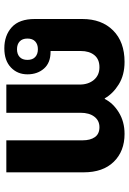

<svg xmlns="http://www.w3.org/2000/svg" viewBox="122 -694 581 864"><g transform="rotate(90 412.0 -261.5)"><path d="M197 9Q139 9 102 -24.5Q65 -58 65 -128V-342Q65 -429 116.5 -480.5Q168 -532 258 -532Q317 -532 359 -506Q401 -480 422 -443H425Q443 -480 485 -506Q527 -532 582 -532Q660 -532 707.5 -483.5Q755 -435 755 -348V0H611V-343Q611 -378 596.5 -398.5Q582 -419 552 -419Q522 -419 504.5 -396Q487 -373 487 -334V0H360V-330Q360 -369 339 -394Q318 -419 282 -419Q246 -419 227.5 -396Q209 -373 209 -335V-199H213Q262 -199 288 -169.5Q314 -140 314 -95Q314 -50 283 -20.5Q252 9 197 9ZM201 -48Q223 -48 236 -60Q249 -72 249 -95Q249 -118 236 -130Q223 -142 201 -142Q179 -142 166 -130Q153 -118 153 -95Q153 -72 166 -60Q179 -48 201 -48Z"/></g></svg>

Font: Noto Sans Thai Looped
Style: Bold
Weight: 700
Designer: Sasikarn Vongin, Ben Mitchell
Foundry: The Fontpad Ltd
Version: Version 1.001; ttfautohint (v1.8.4.7-5d5b)